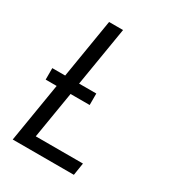

<svg xmlns="http://www.w3.org/2000/svg" viewBox="-178 -838 855 941"><g transform="rotate(30 250.0 -367.5)"><path d="M40 0 161 -735H240L130 -70H397L386 0ZM282 -335H33V-400H282Z"/></g></svg>

Font: Iosevka Term Oblique
Style: Regular
Weight: 400
Italic angle: -9°
Monospace: yes
Designer: Belleve Invis
Foundry: Belleve Invis
Version: Version 31.4.0